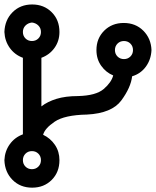

<svg xmlns="http://www.w3.org/2000/svg" viewBox="-20 -783 708 872"><path d="M375 -262.7C450.5 -266.6 502.6 -288.1 531.2 -327.1C559.9 -366.2 576.2 -402.7 580.1 -436.5C606.1 -444.3 627 -459 642.6 -480.5C658.2 -502 666.7 -527 668 -555.7C666.7 -590.8 654.3 -620.1 630.9 -643.6C607.4 -667 577.8 -678.7 542 -678.7C506.2 -678.7 476.6 -667 453.1 -643.6C429.7 -620.1 418 -590.8 418 -555.7C418 -528.3 425.1 -504.6 439.5 -484.4C453.8 -464.2 472 -449.5 494.1 -440.4C488.9 -419.6 474.6 -399.1 451.2 -378.9C427.7 -358.7 388.7 -348 334 -346.7C296.2 -346.7 263.7 -342.4 236.3 -334C209 -325.5 186.2 -314.1 168 -299.8V-520.5C192.7 -529.6 212.6 -544.6 227.5 -565.4C242.5 -586.3 250 -610.4 250 -637.7C250 -674.2 238.3 -704.1 214.8 -727.5C191.4 -751 161.8 -762.7 126 -762.7C90.2 -762.7 60.5 -751 37.1 -727.5C13.7 -704.1 1.3 -674.2 0 -637.7C1.3 -610.4 9.4 -586.3 24.4 -565.4C39.4 -544.6 59.2 -529.6 84 -520.5V-172.9C59.2 -163.7 39.4 -148.8 24.4 -127.9C9.4 -107.1 1.3 -83 0 -55.7C1.3 -19.2 13.7 10.7 37.1 34.2C60.5 57.6 90.2 69.3 126 69.3C161.8 69.3 191.4 57.6 214.8 34.2C238.3 10.7 250 -19.2 250 -55.7C250 -81.7 243.2 -104.8 229.5 -125C215.8 -145.2 197.9 -160.5 175.8 -170.9C181 -190.4 198.6 -210.3 228.5 -230.5C258.5 -250.7 307.3 -261.4 375 -262.7ZM125 -96.7C136.7 -96.7 146.5 -92.8 154.3 -85C162.1 -77.1 166 -67.4 166 -55.7C166 -43.9 162.1 -34.2 154.3 -26.4C146.5 -18.6 136.7 -14.6 125 -14.6C113.3 -14.6 103.5 -18.6 95.7 -26.4C87.9 -34.2 84 -43.9 84 -55.7C84 -67.4 87.9 -77.1 95.7 -85C103.5 -92.8 113.3 -96.7 125 -96.7ZM125 -680.7C136.7 -679.4 146.5 -674.8 154.3 -667C162.1 -659.2 166 -649.4 166 -637.7C166 -626 162.1 -616.2 154.3 -608.4C146.5 -600.6 136.7 -596.7 125 -596.7C113.3 -596.7 103.5 -600.6 95.7 -608.4C87.9 -616.2 84 -626 84 -637.7C84 -649.4 87.9 -659.2 95.7 -667C103.5 -674.8 113.3 -679.4 125 -680.7ZM543 -596.7C554.7 -596.7 564.5 -592.8 572.3 -585C580.1 -577.1 584 -567.4 584 -555.7C584 -543.9 580.1 -534.2 572.3 -526.4C564.5 -518.6 554.7 -514.6 543 -514.6C531.2 -514.6 521.5 -518.6 513.7 -526.4C505.9 -534.2 502 -543.9 502 -555.7C502 -567.4 505.9 -577.1 513.7 -585C521.5 -592.8 531.2 -596.7 543 -596.7Z"/></svg>

Font: CaskaydiaCove Nerd Font
Style: Bold
Weight: 700
Designer: Aaron Bell
Foundry: Saja Typeworks
Version: Version 2111.1;Nerd Fonts 2.3.0